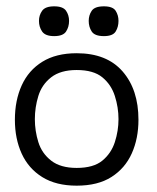

<svg xmlns="http://www.w3.org/2000/svg" viewBox="-20 -576 497 606"><path d="M222 10Q157 10 113.5 -17Q70 -44 48.5 -91Q27 -138 27 -198Q27 -259 48.5 -306.5Q70 -354 113.5 -381Q157 -408 222 -408Q317 -408 367 -350.5Q417 -293 417 -198Q417 -139 396 -92Q375 -45 332 -17.5Q289 10 222 10ZM222 -46Q275 -46 303 -69Q331 -92 342.5 -127.5Q354 -163 354 -200Q354 -237 342.5 -273Q331 -309 303 -332Q275 -355 222 -355Q171 -355 141.5 -332Q112 -309 101 -273Q90 -237 90 -200Q90 -163 101 -127.5Q112 -92 141.5 -69Q171 -46 222 -46ZM151 -462Q123 -462 113 -476.5Q103 -491 103 -510Q103 -528 113 -542Q123 -556 151 -556Q179 -556 188.5 -542Q198 -528 198 -510Q198 -491 188.5 -476.5Q179 -462 151 -462ZM308 -462Q279 -462 269.5 -476.5Q260 -491 260 -510Q260 -528 269.5 -542Q279 -556 308 -556Q336 -556 345 -542Q354 -528 354 -510Q354 -491 345 -476.5Q336 -462 308 -462Z"/></svg>

Font: Darker Grotesque Light Medium
Style: Regular
Weight: 500
Version: Version 1.000;gftools[0.9.28]